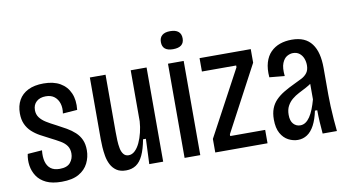

<svg xmlns="http://www.w3.org/2000/svg" viewBox="-72 -876 1928 1060"><g transform="rotate(-10 892.5 -345.5)"><path d="M197 12Q144 12 110.5 -4Q77 -20 59 -47Q41 -74 36 -106.5Q31 -139 38 -172L119 -178Q115 -142 122 -115.5Q129 -89 147.5 -74.5Q166 -60 198 -60Q240 -60 258 -82Q276 -104 276 -133Q276 -158 264 -175.5Q252 -193 229 -206.5Q206 -220 174 -236Q148 -249 122.5 -263Q97 -277 77 -295.5Q57 -314 45.5 -339.5Q34 -365 34 -400Q34 -442 51.5 -473.5Q69 -505 104 -522.5Q139 -540 191 -540Q247 -540 284 -518.5Q321 -497 338 -457.5Q355 -418 349 -364L268 -358Q273 -389 265.5 -413.5Q258 -438 239.5 -453Q221 -468 191 -468Q158 -468 138.5 -450.5Q119 -433 119 -403Q119 -379 132 -361.5Q145 -344 167.5 -330Q190 -316 220 -301Q249 -286 275 -271Q301 -256 321 -237.5Q341 -219 352 -194.5Q363 -170 363 -136Q363 -97 346 -63Q329 -29 293 -8.5Q257 12 197 12Z M558 12Q525 12 504.5 -2Q484 -16 472.5 -38.5Q461 -61 456.5 -87Q452 -113 450.5 -137.5Q449 -162 449 -181V-528H537V-207Q537 -184 538 -160Q539 -136 543 -115Q547 -94 557.5 -81Q568 -68 586 -68Q605 -68 621 -83Q637 -98 649 -123.5Q661 -149 668.5 -180Q676 -211 678 -242V-528H767V-205V0H689L695 -141H679Q669 -87 653 -53Q637 -19 613.5 -3.5Q590 12 558 12Z M887 0V-528H975V0ZM929 -602Q899 -602 884 -614.5Q869 -627 869 -652Q869 -677 884.5 -690Q900 -703 929 -703Q960 -703 975.5 -690Q991 -677 991 -652Q991 -627 975.5 -614.5Q960 -602 929 -602Z M1059 0V-76L1256 -443V-453H1064V-528H1351V-452L1156 -85V-75H1352V0Z M1521 11Q1494 11 1468 -2.5Q1442 -16 1425.5 -45.5Q1409 -75 1409 -123Q1409 -158 1419 -184Q1429 -210 1448 -229.5Q1467 -249 1493.5 -265Q1520 -281 1552 -296Q1578 -308 1598 -318.5Q1618 -329 1629.5 -345Q1641 -361 1641 -387Q1641 -407 1634 -425Q1627 -443 1612.5 -454.5Q1598 -466 1576 -466Q1560 -466 1543 -456.5Q1526 -447 1515.5 -421.5Q1505 -396 1510 -349L1425 -357Q1421 -405 1431.5 -440Q1442 -475 1464 -497Q1486 -519 1516 -529.5Q1546 -540 1582 -540Q1621 -540 1648.5 -528Q1676 -516 1694 -492Q1712 -468 1720.5 -434Q1729 -400 1729 -356V-205Q1729 -178 1730.5 -141Q1732 -104 1735 -66.5Q1738 -29 1741 0H1661Q1658 -33 1656 -66.5Q1654 -100 1654 -132H1641Q1631 -84 1614 -52Q1597 -20 1573.5 -4.5Q1550 11 1521 11ZM1548 -66Q1564 -66 1577.5 -75Q1591 -84 1602.5 -101Q1614 -118 1623.5 -142Q1633 -166 1641 -195V-304L1671 -316Q1664 -299 1648 -287Q1632 -275 1612 -264.5Q1592 -254 1571.5 -243.5Q1551 -233 1533.5 -218.5Q1516 -204 1505 -183.5Q1494 -163 1494 -134Q1494 -100 1509.5 -83Q1525 -66 1548 -66Z"/></g></svg>

Font: Bricolage Grotesque Condensed
Style: Regular
Weight: 400
Width: 3
Designer: Mathieu Triay
Foundry: Atelier Triay
Version: Version 1.000;gftools[0.9.30]